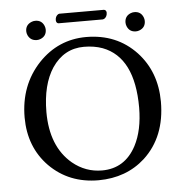

<svg xmlns="http://www.w3.org/2000/svg" viewBox="-55 -829 850 892"><g transform="rotate(-5 370.5 -383.5)"><path d="M94.2 -709Q94.2 -738.3 121.6 -750Q130.4 -753.9 140.1 -753.9Q170.4 -753.9 181.6 -726.1Q185.1 -717.3 185.1 -709Q185.1 -678.7 157.2 -667.5Q148.9 -664.1 140.1 -664.1Q110.4 -664.1 98.1 -690.9Q94.2 -700.2 94.2 -709ZM557.1 -709Q557.1 -739.3 585 -750.5Q593.3 -753.9 602.1 -753.9Q632.3 -753.9 643.6 -726.1Q647 -717.3 647 -709Q647 -678.7 619.1 -667.5Q610.8 -664.1 602.1 -664.1Q571.8 -664.1 560.5 -691.9Q557.1 -700.7 557.1 -709ZM355 -613.8Q261.2 -613.8 205.6 -531.2Q155.3 -454.6 154.8 -327.1Q154.8 -165.5 252 -84Q312.5 -34.2 389.2 -34.2Q495.6 -34.2 548.3 -133.8Q585.4 -204.6 585.9 -310.1Q585.9 -544.9 441.4 -599.6Q402.3 -613.8 355 -613.8ZM689 -329.1Q689 -165 585.9 -69.8Q498.5 9.3 369.1 9.8Q231.4 9.8 140.6 -81.5Q52.2 -171.9 51.8 -310.1Q51.8 -460.9 147 -562Q238.3 -657.7 368.2 -658.2Q511.2 -658.2 602.5 -561Q688.5 -468.3 689 -329.1ZM453.6 -732.9H246.6Q236.3 -734.4 235.4 -748Q235.4 -766.1 248.5 -774.9Q252 -776.4 253.9 -776.9H462.4Q473.1 -775.4 474.1 -763.2Q474.1 -743.7 460 -734.9Q456.5 -733.4 453.6 -732.9Z"/></g></svg>

Font: Linux Biolinum Capitals O
Style: Small Caps
Weight: 400
Designer: Philipp H. Poll
Foundry: Philipp H. Poll
Version: Version 1.0.4